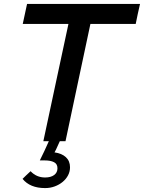

<svg xmlns="http://www.w3.org/2000/svg" viewBox="-20 -720 734 979"><path d="M96 -598Q101 -624 107 -649Q113 -674 118 -700H694Q688 -674 682.5 -649Q677 -624 672 -598H441Q409 -448 377.5 -299.5Q346 -151 314 0H285Q278 14 272 28.5Q266 43 258 57Q295 62 316 81.5Q337 101 337 133Q337 155 327 174Q317 193 299.5 207.5Q282 222 259 230.5Q236 239 210 239Q133 239 95 192Q105 182 115 172.5Q125 163 136 153Q166 185 210 185Q239 185 256 172.5Q273 160 273 138Q273 116 255.5 107Q238 98 209 98H183Q195 74 206.5 49.5Q218 25 229 0H201Q233 -151 265 -299.5Q297 -448 329 -598Z"/></svg>

Font: Rosa Sans Medium
Style: Italic
Weight: 500
Italic angle: -12°
Designer: Pentagram / MCKL
Foundry: Pentagram / MCKL
Version: Version 1.005;September 16, 2019;FontCreator 11.5.0.2425 64-